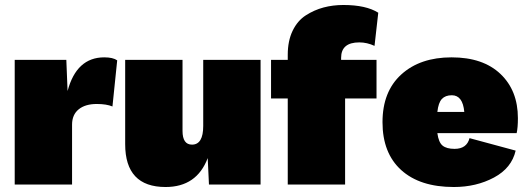

<svg xmlns="http://www.w3.org/2000/svg" viewBox="-20 -740 2114 770"><path d="M39 0V-500H246L251 -375Q287 -510 398 -510Q433 -510 450 -498L431 -313Q407 -323 368 -323Q322 -323 295.5 -301.5Q269 -280 269 -240V0Z M644 10Q482 10 482 -162V-500H712V-215Q712 -160 750 -160Q795 -160 795 -235V-500H1025V0H818L813 -106Q769 10 644 10Z M1348 -508V-500H1490V-345H1364V0H1134V-345H1067V-500H1134V-520Q1134 -576 1153.5 -616.5Q1173 -657 1206.5 -678.5Q1240 -700 1277.5 -710Q1315 -720 1357 -720Q1448 -720 1497 -689L1482 -556Q1452 -570 1421 -570Q1348 -570 1348 -508Z M2057 -266Q2057 -228 2052 -206H1734Q1739 -169 1755 -156Q1771 -143 1803 -143Q1852 -143 1863 -186L2048 -136Q2032 -66 1961 -28Q1890 10 1800 10Q1664 10 1589 -58Q1514 -126 1514 -250Q1514 -373 1589.5 -441.5Q1665 -510 1791 -510Q1917 -510 1987 -443.5Q2057 -377 2057 -266ZM1792 -358Q1766 -358 1752 -343Q1738 -328 1734 -291H1842Q1836 -358 1792 -358Z"/></svg>

Font: Elaine Sans Black
Style: Regular
Weight: 900
Designer: Wei Huang
Foundry: Wei Huang
Version: Version 2.001;December 24, 2019;FontCreator 12.0.0.2547 64-b